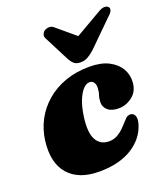

<svg xmlns="http://www.w3.org/2000/svg" viewBox="-137 -830 816 940"><g transform="rotate(-20 270.5 -359.5)"><path d="M321.5 -413Q305.5 -413 289.2 -396.2Q273 -379.5 259.5 -346.8Q246 -314 239 -265.5Q227.5 -183.5 248.5 -145.8Q269.5 -108 315 -108Q332 -108 347 -113.8Q362 -119.5 376 -130.5Q390 -141.5 403.5 -156.5Q421.5 -176.5 431.8 -186.8Q442 -197 456.5 -196.5Q471.5 -196 478.8 -181Q486 -166 477.5 -137Q467.5 -103.5 445.8 -75.8Q424 -48 391.5 -27.5Q359 -7 316 4Q273 15 219 15Q112.5 15 59.8 -45.2Q7 -105.5 20.5 -217Q27.5 -273 53 -321.5Q78.5 -370 121 -406.8Q163.5 -443.5 220.5 -464Q277.5 -484.5 347 -484.5Q408.5 -484.5 448 -463.8Q487.5 -443 505.8 -410.8Q524 -378.5 521.5 -342Q519 -295 486 -269.2Q453 -243.5 415 -243.5Q377.5 -243.5 358 -260.2Q338.5 -277 339 -303Q339.5 -323 345 -338.5Q350.5 -354 351 -374.5Q351.5 -391.5 344 -402.2Q336.5 -413 321.5 -413ZM388.5 -610 253.5 -723.5Q242 -734 228.5 -733.8Q215 -733.5 203.5 -726Q195.5 -720.5 191.5 -709.5Q187.5 -698.5 195.5 -685L262 -555Q272 -537.5 283.5 -528.2Q295 -519 315.5 -519Q336 -519 353 -528.2Q370 -537.5 389.5 -555L521.5 -685Q537 -698.5 539.8 -709.5Q542.5 -720.5 537 -726Q531 -733.5 517.2 -733.8Q503.5 -734 486 -723.5L290 -610Z"/></g></svg>

Font: Fraunces Black
Style: Italic
Weight: 900
Italic angle: -16°
Version: Version 1.000;[b76b70a41]